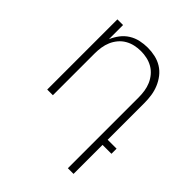

<svg xmlns="http://www.w3.org/2000/svg" viewBox="-203 -660 1006 1006"><g transform="rotate(45 300.0 -156.5)"><path d="M463 215V-310Q463 -333 459.5 -356Q456 -379 447 -400Q438 -421 423 -439Q408 -457 388 -468.5Q368 -480 345.5 -485Q323 -490 300 -490Q277 -490 254.5 -485Q232 -480 212 -468.5Q192 -457 177 -439Q162 -421 153 -400Q144 -379 140.5 -356Q137 -333 137 -310V0H95V-520H137V-415Q148 -441 165 -463.5Q182 -486 206 -501Q230 -516 257.5 -522Q285 -528 313 -528Q340 -528 367.5 -522Q395 -516 418.5 -501.5Q442 -487 459 -465Q476 -443 486.5 -417.5Q497 -392 501 -365Q505 -338 505 -310V-38H571V0H505V215Z"/></g></svg>

Font: Iosevka Extralight Extended
Style: Regular
Weight: 200
Width: 7
Monospace: yes
Designer: Belleve Invis
Foundry: Belleve Invis
Version: Version 32.5.0; ttfautohint (v1.8.4)